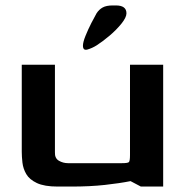

<svg xmlns="http://www.w3.org/2000/svg" viewBox="-20 -686 680 706"><path d="M192 0Q143 0 115.5 -13Q88 -26 76.5 -46Q65 -66 62.5 -88Q60 -110 60 -128V-448H182V-126Q181 -104 196.5 -95Q212 -86 230 -86H428Q450 -86 454 -90Q458 -94 458 -116V-448H580V0H498L460 -20Q420 -12 365.5 -6Q311 0 243 0ZM285 -518Q285 -531 294.5 -554.5Q304 -578 316 -601.5Q328 -625 335 -637Q344 -651 357.5 -658.5Q371 -666 395 -666H406Q445 -666 445 -637Q445 -622 426.5 -599Q408 -576 382.5 -554.5Q357 -533 335 -519Q319 -509 302 -504Q285 -499 285 -518Z"/></svg>

Font: Goldman
Style: Regular
Weight: 400
Designer: Jaikishan Patel
Version: Version 1.000; ttfautohint (v1.8.3)